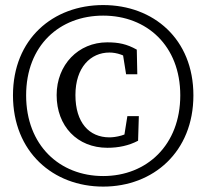

<svg xmlns="http://www.w3.org/2000/svg" viewBox="-20 -704 795 740"><path d="M80.7 -336.5C80.7 -528.8 209.6 -643.8 377.7 -643.8C545.8 -643.8 674.8 -527.8 674.8 -336.5C674.8 -145.2 545.8 -25.5 377.7 -25.5C209.6 -25.5 80.7 -144.3 80.7 -336.5ZM30 -336.5C30 -118.9 184.3 15.2 377.7 15.2C571.1 15.2 725.4 -118.9 725.4 -336.5C725.4 -554.2 571.1 -684.5 377.7 -684.5C184.3 -684.5 30 -554.2 30 -336.5ZM401.7 -174.6C323.6 -174.6 270.7 -231.5 270.7 -337.5C270.7 -444.6 329.4 -501.5 401.7 -501.5C428.7 -501.5 462.1 -492.4 494.8 -465.6L450.7 -513.7L466 -417.7H509.2L507.2 -512.7C468.5 -534.5 436.5 -540.8 393.2 -540.8C282.2 -540.8 198.3 -454.7 198.3 -337.5C198.3 -217.6 278 -134.4 393.9 -134.4C436.4 -134.4 476.5 -142.7 512.2 -161.6L515.1 -256.5H470.9L455.6 -160.5L499.7 -208.6C469 -181.9 424.8 -174.6 401.7 -174.6Z"/></svg>

Font: Source Serif Variable
Style: Regular
Weight: 389
Designer: Frank Grießhammer
Foundry: Adobe Systems Incorporated
Version: Version 3.001;hotconv 1.0.111;makeotfexe 2.5.65597